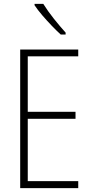

<svg xmlns="http://www.w3.org/2000/svg" viewBox="-20 -969 475 989"><path d="M383 0H84V-714H383V-679H123V-393H369V-357H123V-36H383ZM203 -949Q226 -912 257.5 -872.5Q289 -833 318 -801V-791H293Q272 -810 246.5 -836.5Q221 -863 197.5 -890.5Q174 -918 158 -942V-949Z"/></svg>

Font: Noto Sans Telugu Condensed ExtraLight
Style: Regular
Weight: 200
Width: 3
Designer: Jelle Bosma - Monotype Design Team
Foundry: Monotype Imaging Inc.
Version: Version 2.005; ttfautohint (v1.8.4.7-5d5b)